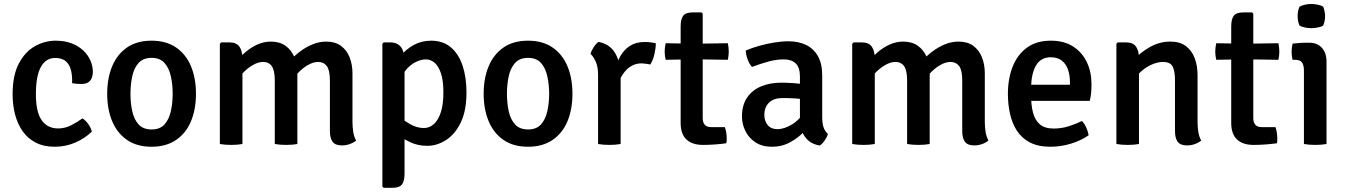

<svg xmlns="http://www.w3.org/2000/svg" viewBox="-20 -708 6616 944"><path d="M334.5 -299Q336 -332.5 329.5 -360.8Q323 -389 304.5 -406Q286 -423 251 -423Q205.5 -423 181 -378.8Q156.5 -334.5 156.5 -244.5Q156.5 -156.5 185.2 -116.5Q214 -76.5 265.5 -76.5Q299.5 -76.5 329.8 -92Q360 -107.5 385.5 -126Q400 -117.5 413.8 -98.2Q427.5 -79 431.5 -61Q397.5 -27.5 350 -7Q302.5 13.5 249 13.5Q195 13.5 155.8 -6.8Q116.5 -27 91.5 -62.5Q66.5 -98 54.2 -144.8Q42 -191.5 42 -244.5Q42 -338 72.8 -396Q103.5 -454 152 -481Q200.5 -508 253.5 -508Q298.5 -508 333 -494.5Q367.5 -481 390.5 -458.8Q413.5 -436.5 425 -409.5Q436.5 -382.5 436.5 -354.5Q436.5 -326.5 422.8 -310.8Q409 -295 380.5 -295Q367 -295 356.5 -296Q346 -297 334.5 -299Z M943.5 -247Q943.5 -170 918.8 -111.2Q894 -52.5 845.2 -19.5Q796.5 13.5 725 13.5Q653 13.5 604.5 -20Q556 -53.5 531.5 -112.2Q507 -171 507 -247Q507 -324 531.8 -382.8Q556.5 -441.5 605 -474.8Q653.5 -508 725 -508Q797 -508 845.8 -474.5Q894.5 -441 919 -382.2Q943.5 -323.5 943.5 -247ZM621.5 -247Q621.5 -201.5 630.2 -161.2Q639 -121 661.5 -96.2Q684 -71.5 725.5 -71.5Q766.5 -71.5 788.8 -96.2Q811 -121 820 -161.2Q829 -201.5 829 -247Q829 -292.5 820 -333Q811 -373.5 788.8 -398.5Q766.5 -423.5 725.5 -423.5Q684 -423.5 661.5 -398.5Q639 -373.5 630.2 -333Q621.5 -292.5 621.5 -247Z M1109 -499.5Q1143 -499.5 1157.5 -478.2Q1172 -457 1172 -420V0Q1148.5 4.5 1117 4.5Q1085.5 4.5 1061 0V-492.5L1067.5 -499.5ZM1331 -311.5Q1331 -362 1316.2 -382.8Q1301.5 -403.5 1273.5 -403.5Q1249.5 -403.5 1222 -387.5Q1194.5 -371.5 1171 -345.8Q1147.5 -320 1134.5 -289V-395Q1156.5 -425.5 1184.8 -450Q1213 -474.5 1245.2 -489Q1277.5 -503.5 1311.5 -503.5Q1355 -503.5 1384 -482.8Q1413 -462 1427.5 -426.8Q1442 -391.5 1442 -347.5V0Q1419 4.5 1387 4.5Q1355.5 4.5 1331 0ZM1602 -312.5Q1602 -363 1586.8 -383.2Q1571.5 -403.5 1544 -403.5Q1520.5 -403.5 1493.5 -388Q1466.5 -372.5 1442.2 -346.2Q1418 -320 1402 -286.5V-406Q1426 -433 1455.8 -455.2Q1485.5 -477.5 1518 -490.5Q1550.5 -503.5 1584 -503.5Q1628 -503.5 1656.5 -482.5Q1685 -461.5 1699 -426Q1713 -390.5 1713 -347V-108.5Q1713 -82 1717 -58.2Q1721 -34.5 1731 -17Q1718.5 -6.5 1700 0.2Q1681.5 7 1661 7Q1628.5 7 1615.2 -11Q1602 -29 1602 -63.5Z M1899 -499.5Q1934.5 -499.5 1951.8 -476Q1969 -452.5 1969 -411V145.5Q1969 182.5 1956.2 199Q1943.5 215.5 1908.5 215.5H1866.5L1860 209V-493L1866.5 -499.5ZM2273.5 -253Q2273.5 -164.5 2245.8 -106.5Q2218 -48.5 2173.5 -19.8Q2129 9 2080.5 9Q2032 9 1992 -11.2Q1952 -31.5 1917 -56L1931 -141.5Q1959.5 -119 1994.2 -98.8Q2029 -78.5 2064 -78.5Q2091.5 -78.5 2113.2 -98Q2135 -117.5 2147.5 -156.2Q2160 -195 2160 -253.5Q2160 -311.5 2148.2 -347Q2136.5 -382.5 2117 -399.2Q2097.5 -416 2074 -416Q2050.5 -416 2023.8 -403Q1997 -390 1974 -361.8Q1951 -333.5 1938 -287L1915 -365.5Q1924 -400 1949.8 -432.8Q1975.5 -465.5 2014.2 -486.8Q2053 -508 2100 -508Q2158 -508 2196.5 -475.5Q2235 -443 2254.2 -385.8Q2273.5 -328.5 2273.5 -253Z M2794.5 -247Q2794.5 -170 2769.8 -111.2Q2745 -52.5 2696.2 -19.5Q2647.5 13.5 2576 13.5Q2504 13.5 2455.5 -20Q2407 -53.5 2382.5 -112.2Q2358 -171 2358 -247Q2358 -324 2382.8 -382.8Q2407.5 -441.5 2456 -474.8Q2504.5 -508 2576 -508Q2648 -508 2696.8 -474.5Q2745.5 -441 2770 -382.2Q2794.5 -323.5 2794.5 -247ZM2472.5 -247Q2472.5 -201.5 2481.2 -161.2Q2490 -121 2512.5 -96.2Q2535 -71.5 2576.5 -71.5Q2617.5 -71.5 2639.8 -96.2Q2662 -121 2671 -161.2Q2680 -201.5 2680 -247Q2680 -292.5 2671 -333Q2662 -373.5 2639.8 -398.5Q2617.5 -423.5 2576.5 -423.5Q2535 -423.5 2512.5 -398.5Q2490 -373.5 2481.2 -333Q2472.5 -292.5 2472.5 -247Z M3204.5 -495Q3204.5 -473.5 3198 -443.5Q3191.5 -413.5 3177.5 -391Q3167 -393.5 3156.5 -394.5Q3146 -395.5 3135 -396.5Q3108 -396.5 3087.5 -385.2Q3067 -374 3052.2 -356Q3037.5 -338 3027.2 -315.8Q3017 -293.5 3009.5 -271.5L2994 -291Q2995.5 -327 3004 -364Q3012.5 -401 3030.2 -432.2Q3048 -463.5 3077.2 -482.5Q3106.5 -501.5 3149.5 -501.5Q3164.5 -501.5 3177.2 -500Q3190 -498.5 3204.5 -495ZM2883.5 -443Q2887.5 -458.5 2899 -476Q2910.5 -493.5 2922.5 -502Q2975.5 -492 3001.5 -451.5Q3027.5 -411 3031.5 -349.5V0Q3007.5 4.5 2976.5 4.5Q2945 4.5 2920.5 0V-340Q2920.5 -380.5 2908.5 -406Q2896.5 -431.5 2883.5 -443Z M3326.5 -577Q3326.5 -614.5 3339.2 -630.8Q3352 -647 3386.5 -647H3429L3435 -641V-126.5Q3435 -106.5 3444.8 -94.8Q3454.5 -83 3477 -83H3544Q3553 -57.5 3553 -27.5Q3553 -21.5 3552.8 -15Q3552.5 -8.5 3550.5 -3.5Q3525.5 0 3495.8 2.2Q3466 4.5 3436.5 4.5Q3383 4.5 3354.8 -22.5Q3326.5 -49.5 3326.5 -103.5ZM3558.5 -495.5Q3563 -474.5 3563 -455Q3563 -434 3558.5 -414L3391.5 -416.5L3253 -414Q3248 -434 3248 -455Q3248 -474.5 3253 -495.5L3393 -493Z M3628 -135Q3628 -192 3653.8 -229Q3679.5 -266 3723 -283.8Q3766.5 -301.5 3820.5 -301.5Q3847.5 -301.5 3882.8 -299.2Q3918 -297 3948 -290V-216.5Q3922 -222.5 3889 -224.2Q3856 -226 3828 -226Q3784.5 -226 3761.2 -203.5Q3738 -181 3738 -142.5Q3738 -113.5 3754.5 -93.2Q3771 -73 3802 -73Q3837.5 -73 3876.8 -98Q3916 -123 3943 -170.5L3959.5 -88.5Q3941.5 -67 3915.2 -43.5Q3889 -20 3854.2 -3.2Q3819.5 13.5 3776 13.5Q3726 13.5 3693.2 -8.8Q3660.5 -31 3644.2 -65Q3628 -99 3628 -135ZM4050.5 -49.5Q4046.5 -34.5 4035 -17.8Q4023.5 -1 4010.5 7.5Q3977 2 3956.2 -15.5Q3935.5 -33 3925.2 -57.2Q3915 -81.5 3913 -108V-331.5Q3913 -376.5 3892.2 -396.2Q3871.5 -416 3833.5 -416Q3796.5 -416 3756.8 -405Q3717 -394 3677.5 -379Q3664.5 -392.5 3656 -415.5Q3647.5 -438.5 3646.5 -459.5Q3675 -472 3711.2 -482.2Q3747.5 -492.5 3785.5 -498.8Q3823.5 -505 3857 -505Q3905.5 -505 3942.8 -487.2Q3980 -469.5 4001.2 -432.5Q4022.5 -395.5 4022.5 -337V-132.5Q4022.5 -105 4028.2 -84.8Q4034 -64.5 4050.5 -49.5Z M4218 -499.5Q4252 -499.5 4266.5 -478.2Q4281 -457 4281 -420V0Q4257.5 4.5 4226 4.5Q4194.5 4.5 4170 0V-492.5L4176.5 -499.5ZM4440 -311.5Q4440 -362 4425.2 -382.8Q4410.5 -403.5 4382.5 -403.5Q4358.5 -403.5 4331 -387.5Q4303.5 -371.5 4280 -345.8Q4256.5 -320 4243.5 -289V-395Q4265.5 -425.5 4293.8 -450Q4322 -474.5 4354.2 -489Q4386.5 -503.5 4420.5 -503.5Q4464 -503.5 4493 -482.8Q4522 -462 4536.5 -426.8Q4551 -391.5 4551 -347.5V0Q4528 4.5 4496 4.5Q4464.5 4.5 4440 0ZM4711 -312.5Q4711 -363 4695.8 -383.2Q4680.5 -403.5 4653 -403.5Q4629.5 -403.5 4602.5 -388Q4575.5 -372.5 4551.2 -346.2Q4527 -320 4511 -286.5V-406Q4535 -433 4564.8 -455.2Q4594.5 -477.5 4627 -490.5Q4659.5 -503.5 4693 -503.5Q4737 -503.5 4765.5 -482.5Q4794 -461.5 4808 -426Q4822 -390.5 4822 -347V-108.5Q4822 -82 4826 -58.2Q4830 -34.5 4840 -17Q4827.5 -6.5 4809 0.2Q4790.5 7 4770 7Q4737.5 7 4724.2 -11Q4711 -29 4711 -63.5Z M5005 -212V-291.5H5240.5V-304.5Q5240.5 -337.5 5231.2 -365.2Q5222 -393 5201 -409.8Q5180 -426.5 5146 -426.5Q5097 -426.5 5073.2 -385.2Q5049.5 -344 5049.5 -271V-237Q5049.5 -191.5 5058.8 -155Q5068 -118.5 5092 -97.2Q5116 -76 5161 -76Q5198.5 -76 5233 -86.8Q5267.5 -97.5 5299.5 -113Q5312.5 -100 5321.2 -80Q5330 -60 5332.5 -43Q5296.5 -17.5 5246.5 -2Q5196.5 13.5 5144.5 13.5Q5084 13.5 5043.5 -7.8Q5003 -29 4979.5 -65.8Q4956 -102.5 4945.8 -149Q4935.5 -195.5 4935.5 -246Q4935.5 -321 4958.8 -380Q4982 -439 5028.8 -473.5Q5075.5 -508 5146.5 -508Q5211.5 -508 5256 -479.5Q5300.5 -451 5323.5 -402.8Q5346.5 -354.5 5346.5 -294.5Q5346.5 -269 5344.8 -251.2Q5343 -233.5 5338 -212Z M5517.5 -499.5Q5551.5 -499.5 5565.8 -478.2Q5580 -457 5580 -420V0Q5556.5 4.5 5525 4.5Q5493.5 4.5 5469 0V-493L5475.5 -499.5ZM5868 -108.5Q5868 -82 5872 -58.2Q5876 -34.5 5886 -17Q5873.5 -6.5 5855 0.2Q5836.5 7 5816.5 7Q5783.5 7 5770.2 -11Q5757 -29 5757 -63.5V-312Q5757 -360 5745 -381.8Q5733 -403.5 5697.5 -403.5Q5674 -403.5 5646 -392Q5618 -380.5 5593 -359Q5568 -337.5 5552 -307V-411.5Q5586 -449.5 5633.2 -476.5Q5680.5 -503.5 5734.5 -503.5Q5781 -503.5 5810.5 -481.5Q5840 -459.5 5854 -422Q5868 -384.5 5868 -337.5Z M6033.5 -577Q6033.5 -614.5 6046.2 -630.8Q6059 -647 6093.5 -647H6136L6142 -641V-126.5Q6142 -106.5 6151.8 -94.8Q6161.5 -83 6184 -83H6251Q6260 -57.5 6260 -27.5Q6260 -21.5 6259.8 -15Q6259.5 -8.5 6257.5 -3.5Q6232.5 0 6202.8 2.2Q6173 4.5 6143.5 4.5Q6090 4.5 6061.8 -22.5Q6033.5 -49.5 6033.5 -103.5ZM6265.5 -495.5Q6270 -474.5 6270 -455Q6270 -434 6265.5 -414L6098.5 -416.5L5960 -414Q5955 -434 5955 -455Q5955 -474.5 5960 -495.5L6100 -493Z M6502 0Q6478 4.5 6446.5 4.5Q6415 4.5 6391 0V-361.5Q6391 -387.5 6381.5 -400.8Q6372 -414 6347 -414H6335Q6330.5 -433 6330.5 -453Q6330.5 -462.5 6331.5 -472.8Q6332.5 -483 6335 -493.5Q6354.5 -496 6372.5 -497Q6390.5 -498 6402 -498H6417Q6456.5 -498 6479.2 -473Q6502 -448 6502 -404.5ZM6360 -629Q6360 -655 6369.5 -675.5Q6379.5 -681 6395.8 -684.8Q6412 -688.5 6427.5 -688.5Q6442 -688.5 6459.5 -684.8Q6477 -681 6485.5 -675.5Q6489.5 -666 6492.2 -653Q6495 -640 6495 -629Q6495 -603 6485.5 -582Q6477.5 -576.5 6459.8 -573Q6442 -569.5 6427.5 -569.5Q6412 -569.5 6395.2 -573Q6378.5 -576.5 6369.5 -582Q6360 -603 6360 -629Z"/></svg>

Font: Signika Negative Light Medium
Style: Regular
Weight: 500
Version: Version 2.001